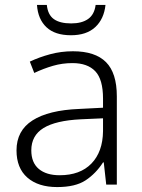

<svg xmlns="http://www.w3.org/2000/svg" viewBox="-20 -749 576 779"><path d="M276 -541Q366 -541 410 -497Q454 -453 454 -358V0H411L401 -90H398Q369 -45 327.5 -17.5Q286 10 212 10Q135 10 91 -28.5Q47 -67 47 -139Q47 -219 112 -260.5Q177 -302 301 -307L398 -312V-349Q398 -427 366.5 -460Q335 -493 274 -493Q233 -493 195 -482Q157 -471 119 -453L101 -499Q139 -517 183.5 -529Q228 -541 276 -541ZM308 -265Q206 -260 156.5 -229.5Q107 -199 107 -139Q107 -89 137.5 -63.5Q168 -38 222 -38Q305 -38 351 -85.5Q397 -133 398 -217V-269ZM408 -729Q402 -672 366.5 -639Q331 -606 268 -606Q203 -606 168.5 -638.5Q134 -671 130 -729H170Q174 -689 198.5 -671.5Q223 -654 269 -654Q312 -654 337.5 -672Q363 -690 368 -729Z"/></svg>

Font: Noto Sans Canadian Aboriginal Light
Style: Regular
Weight: 300
Designer: Monotype Design Team, Typotheque's Kevin King
Foundry: Monotype Imaging Inc.
Version: Version 2.004; ttfautohint (v1.8.4.7-5d5b)